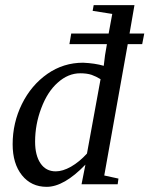

<svg xmlns="http://www.w3.org/2000/svg" viewBox="-20 -714 579 744"><path d="M382 -459 387 -500 394 -541V-543H249L256 -584H401L415 -660L339 -672L343 -694H501L482 -584H539L531 -543H475L384 -34L439 -22L436 0H296L311 -76Q228 10 161 10Q101 10 65 -35Q29 -80 29 -155Q29 -238 65 -311Q101 -384 164 -428Q226 -471 302 -471Q348 -469 382 -459ZM370 -409V-407Q352 -418 335 -424Q317 -430 291 -430Q244 -430 204 -394Q164 -359 140 -295Q116 -232 116 -165Q116 -112 137 -81Q158 -50 196 -50Q223 -50 255 -68Q288 -87 317 -119Z"/></svg>

Font: Libra Serif Modern
Style: Italic
Weight: 400
Italic angle: -12°
Designer: Stefan Peev, Context Ltd
Foundry: Stefan Peev, Context Ltd
Version: Version 1.000